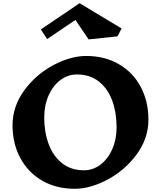

<svg xmlns="http://www.w3.org/2000/svg" viewBox="-20 -1154 1000 1194"><path d="M903 -410Q903 -293 830 -194Q757 -95 649.5 -37.5Q542 20 445 20Q330 20 242.5 -30.5Q155 -81 106.5 -171Q58 -261 58 -375Q58 -492 130.5 -591.5Q203 -691 311 -748.5Q419 -806 516 -806Q631 -806 719 -755Q807 -704 855 -614Q903 -524 903 -410ZM255 -423Q255 -333 282.5 -258.5Q310 -184 365.5 -139.5Q421 -95 503 -95Q558 -95 604.5 -130Q651 -165 678 -226Q705 -287 705 -363Q705 -454 678 -528Q651 -602 595.5 -646.5Q540 -691 458 -691Q402 -691 355.5 -656Q309 -621 282 -560Q255 -499 255 -423ZM711 -928 531 -909 449 -1030 273 -911 234 -971 475 -1134 736 -977Z"/></svg>

Font: Inknut Antiqua
Style: Bold
Weight: 700
Designer: Claus Eggers Sørensen
Foundry: Claus Eggers Sørensen
Version: Version 1.003; ttfautohint (v1.8.2) -l 8 -r 50 -G 200 -x 14 